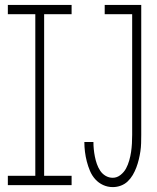

<svg xmlns="http://www.w3.org/2000/svg" viewBox="-20 -755 640 783"><path d="M440 8Q419 8 400.5 -0.5Q382 -9 368.5 -24Q355 -39 347 -58Q339 -77 334 -96.5Q329 -116 326.5 -136Q324 -156 324 -176H361Q361 -161 362.5 -146Q364 -131 367 -116Q370 -101 375 -86.5Q380 -72 388.5 -59Q397 -46 410.5 -38Q424 -30 440 -30Q457 -30 471.5 -41.5Q486 -53 494 -68Q502 -83 507 -100.5Q512 -118 514.5 -135Q517 -152 518 -169.5Q519 -187 519 -205V-697H407V-735H556V-205Q556 -188 555.5 -171Q555 -154 552.5 -137.5Q550 -121 546 -104.5Q542 -88 536 -72Q530 -56 521.5 -41.5Q513 -27 501 -15.5Q489 -4 473 2Q457 8 440 8ZM12 0V-38H124V-697H12V-735H272V-697H160V-38H272V0Z"/></svg>

Font: Iosevka SS04 XLt Ex
Style: Regular
Weight: 200
Width: 7
Monospace: yes
Designer: Belleve Invis
Foundry: Belleve Invis
Version: Version 19.0.0; ttfautohint (v1.8.4)